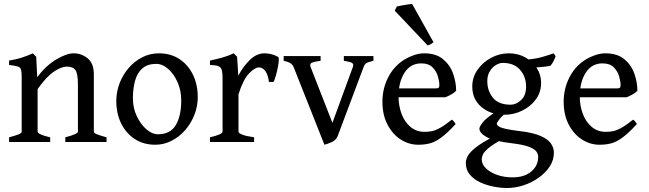

<svg xmlns="http://www.w3.org/2000/svg" viewBox="-20 -710 3243 960"><path d="M306.6 0V-23.4Q369.6 -40 369.6 -51.8V-286.6Q369.6 -341.8 357.2 -359.4Q344.7 -377 314 -377Q287.6 -377 250 -352.1Q212.4 -327.1 168 -264.6V-51.8Q168 -44.9 184.8 -37.4Q201.7 -29.8 231 -23.4V0H25.4V-23.4Q55.7 -31.7 72 -37.8Q88.4 -43.9 88.4 -51.8V-325.7Q88.4 -349.6 85.4 -361.1Q82.5 -372.6 69.3 -377.2Q56.2 -381.8 25.4 -385.3V-407.2Q59.6 -412.6 88.1 -421.6Q116.7 -430.7 144 -443.4L161.1 -426.3L166 -324.2Q209.5 -381.8 261 -412.6Q312.5 -443.4 348.1 -443.4Q387.7 -443.4 418.5 -418.2Q449.2 -393.1 449.2 -337.9V-51.8Q449.2 -45.4 462.9 -39.3Q476.6 -33.2 512.7 -23.4V0Z M968.8 -224.1Q968.8 -178.2 951.9 -135.5Q935.1 -92.8 905.5 -59.1Q876 -25.4 837.6 -5.9Q799.3 13.7 756.3 13.7Q697.8 13.7 653.8 -14.9Q609.9 -43.5 585.7 -93Q561.5 -142.6 561.5 -205.1Q561.5 -251 577.9 -293.7Q594.2 -336.4 623.3 -370.1Q652.3 -403.8 691.2 -423.6Q730 -443.4 774.4 -443.4Q833.5 -443.4 877 -414.8Q920.4 -386.2 944.6 -336.7Q968.8 -287.1 968.8 -224.1ZM886.2 -208.5Q886.2 -257.3 867.9 -298.6Q849.6 -339.8 821 -365.2Q792.5 -390.6 761.2 -390.6Q717.3 -390.6 691.7 -367.9Q666 -345.2 655.3 -306.2Q644.5 -267.1 644.5 -218.3Q644.5 -169.9 664.1 -128.9Q683.6 -87.9 712.4 -63.2Q741.2 -38.6 769.5 -38.6Q831.5 -38.6 858.9 -84.5Q886.2 -130.4 886.2 -208.5Z M1370.6 -425.3Q1375 -422.9 1374 -408Q1373 -393.1 1369.1 -372.8Q1365.2 -352.5 1359.6 -332.8Q1354 -313 1348.1 -300.3H1324.7Q1319.8 -337.9 1306.2 -355.5Q1292.5 -373 1273.9 -373Q1254.4 -373 1225.1 -342.8Q1195.8 -312.5 1172.4 -238.3V-51.8Q1172.4 -44.9 1189.9 -37.4Q1207.5 -29.8 1250.5 -23.4V0H1029.8V-23.4Q1092.8 -38.1 1092.8 -51.8V-314Q1092.8 -344.7 1089.6 -356.7Q1086.4 -368.7 1082 -372.6Q1076.2 -378.9 1065.7 -381.3Q1055.2 -383.8 1029.8 -385.3V-407.2Q1064.5 -414.6 1093 -422.6Q1121.6 -430.7 1148.4 -443.4L1165.5 -426.3L1171.4 -331.5Q1196.3 -378.9 1230 -411.1Q1263.7 -443.4 1303.2 -443.4Q1318.8 -443.4 1336.4 -439.2Q1354 -435.1 1370.6 -425.3Z M1847.2 -406.2Q1819.8 -399.9 1811.3 -394Q1802.7 -388.2 1797.9 -374.5L1668.5 -29.8Q1660.6 -9.3 1638.7 0.5Q1616.7 10.3 1602.1 13.7L1448.2 -374.5Q1443.4 -386.7 1432.4 -393.8Q1421.4 -400.9 1398.4 -406.2V-429.7H1583V-406.2Q1547.9 -401.4 1537.6 -395.5Q1527.3 -389.6 1533.2 -374.5L1642.1 -95.7L1744.1 -374.5Q1749.5 -388.7 1741 -394.8Q1732.4 -400.9 1699.2 -406.2V-429.7H1847.2Z M2260.7 -256.3Q2252.9 -247.1 2237.3 -238.3Q2221.7 -229.5 2207 -223.6H1940.9L1941.4 -268.1H2159.2Q2169.9 -268.1 2173.3 -271.5Q2176.8 -274.9 2176.8 -284.7Q2176.8 -301.8 2169.7 -327.4Q2162.6 -353 2143.1 -373Q2123.5 -393.1 2085.9 -393.1Q2032.7 -393.1 2002.7 -346.7Q1972.7 -300.3 1972.7 -228.5Q1972.7 -180.7 1988 -140.1Q2003.4 -99.6 2032.7 -75.2Q2062 -50.8 2102.5 -50.8Q2122.1 -50.8 2140.1 -54.4Q2158.2 -58.1 2181.6 -71.3Q2205.1 -84.5 2239.3 -111.8Q2245.1 -108.4 2250.7 -101.1Q2256.3 -93.8 2258.3 -89.8Q2217.3 -45.4 2187.5 -23.2Q2157.7 -1 2131.1 6.3Q2104.5 13.7 2071.8 13.7Q2023.9 13.7 1982.9 -12.9Q1941.9 -39.6 1917 -87.9Q1892.1 -136.2 1892.1 -201.2Q1892.1 -263.7 1918.2 -317.9Q1944.3 -372.1 1991.7 -405.3Q2013.2 -420.4 2043.2 -431.9Q2073.2 -443.4 2100.1 -443.4Q2160.2 -443.4 2195.3 -414.1Q2230.5 -384.8 2245.6 -341.6Q2260.7 -298.3 2260.7 -256.3ZM2147.5 -499Q2135.3 -487.8 2118.2 -482.9L1953.6 -656.7L1964.4 -677.7Q1970.7 -679.2 1986.1 -682.1Q2001.5 -685.1 2017.3 -687.5Q2033.2 -689.9 2040.5 -690.4Z M2749.5 53.7Q2749.5 90.3 2728.8 122.1Q2708 153.8 2673.8 178.2Q2639.6 202.6 2598.4 216.3Q2557.1 230 2515.6 230Q2482.9 230 2446.8 222.9Q2410.6 215.8 2379.4 200.9Q2348.1 186 2328.6 162.4Q2309.1 138.7 2309.1 105Q2309.1 87.9 2319.3 69.1Q2329.6 50.3 2360.1 26.4Q2390.6 2.4 2450.2 -28.3Q2450.2 -28.3 2460 -27.3Q2469.7 -26.4 2480 -23.2Q2490.2 -20 2491.2 -13.7Q2443.8 12.2 2422.1 30.8Q2400.4 49.3 2394.5 62.7Q2388.7 76.2 2388.7 86.9Q2388.7 111.3 2409.9 131.8Q2431.2 152.3 2466.1 164.6Q2501 176.8 2542.5 176.8Q2602.1 176.8 2636.5 147.5Q2670.9 118.2 2670.9 74.2Q2670.9 58.6 2660.2 45.7Q2649.4 32.7 2621.1 22.7Q2592.8 12.7 2539.1 6.3Q2449.2 -4.4 2413.1 -24.7Q2377 -44.9 2377 -66.9Q2377 -76.2 2393.3 -97.7Q2409.7 -119.1 2462.9 -153.8L2532.7 -161.6Q2492.2 -133.8 2478 -115Q2463.9 -96.2 2463.9 -92.3Q2463.9 -85.4 2472.4 -78.9Q2481 -72.3 2505.4 -66.4Q2529.8 -60.5 2577.1 -54.7Q2645.5 -46.9 2682.9 -30.3Q2720.2 -13.7 2734.9 7.8Q2749.5 29.3 2749.5 53.7ZM2758.3 -428.7Q2753.4 -416.5 2747.6 -404.3Q2741.7 -392.1 2731.9 -380.9Q2707.5 -376.5 2681.6 -374.3Q2655.8 -372.1 2616.7 -373L2596.2 -410.6Q2652.8 -414.1 2689.9 -424.8Q2727.1 -435.5 2748 -443.4ZM2685.5 -295.9Q2685.5 -248.5 2658.9 -212.6Q2632.3 -176.8 2590.3 -156.5Q2548.3 -136.2 2502 -136.2Q2433.1 -136.2 2387.2 -175Q2341.3 -213.9 2341.3 -277.8Q2341.3 -323.2 2367.4 -360.8Q2393.6 -398.4 2435.5 -420.9Q2477.5 -443.4 2523.9 -443.4Q2569.8 -443.4 2606.4 -423.1Q2643.1 -402.8 2664.3 -369.4Q2685.5 -335.9 2685.5 -295.9ZM2610.4 -277.3Q2610.4 -325.7 2580.6 -360.6Q2550.8 -395.5 2493.2 -395.5Q2478 -395.5 2460.2 -385.3Q2442.4 -375 2429.4 -354.7Q2416.5 -334.5 2416.5 -304.2Q2416.5 -255.9 2444.8 -221.2Q2473.1 -186.5 2533.2 -186.5Q2560.5 -186.5 2585.4 -209.5Q2610.4 -232.4 2610.4 -277.3Z M3167 -256.3Q3159.2 -247.1 3143.6 -238.3Q3127.9 -229.5 3113.3 -223.6H2847.2L2847.7 -268.1H3065.4Q3076.2 -268.1 3079.6 -271.5Q3083 -274.9 3083 -284.7Q3083 -301.8 3075.9 -327.4Q3068.8 -353 3049.3 -373Q3029.8 -393.1 2992.2 -393.1Q2939 -393.1 2908.9 -346.7Q2878.9 -300.3 2878.9 -228.5Q2878.9 -180.7 2894.3 -140.1Q2909.7 -99.6 2939 -75.2Q2968.3 -50.8 3008.8 -50.8Q3028.3 -50.8 3046.4 -54.4Q3064.5 -58.1 3087.9 -71.3Q3111.3 -84.5 3145.5 -111.8Q3151.4 -108.4 3157 -101.1Q3162.6 -93.8 3164.6 -89.8Q3123.5 -45.4 3093.8 -23.2Q3064 -1 3037.4 6.3Q3010.7 13.7 2978 13.7Q2930.2 13.7 2889.2 -12.9Q2848.1 -39.6 2823.2 -87.9Q2798.3 -136.2 2798.3 -201.2Q2798.3 -263.7 2824.5 -317.9Q2850.6 -372.1 2897.9 -405.3Q2919.4 -420.4 2949.5 -431.9Q2979.5 -443.4 3006.3 -443.4Q3066.4 -443.4 3101.6 -414.1Q3136.7 -384.8 3151.9 -341.6Q3167 -298.3 3167 -256.3Z"/></svg>

Font: Namdhinggo
Style: Regular
Weight: 400
Designer: Victor Gaultney
Foundry: SIL International
Version: Version 3.001